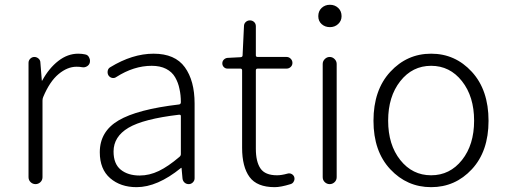

<svg xmlns="http://www.w3.org/2000/svg" viewBox="-20 -772 2124 805"><path d="M99.6 -29.3V-508.8Q99.6 -518.6 106.9 -525.9Q114.3 -533.2 124 -533.2Q133.8 -533.2 141.6 -526.4Q149.4 -519.5 149.4 -508.8L155.3 -434.6Q155.3 -433.6 156.2 -433.6Q157.2 -433.6 157.2 -434.6Q185.5 -486.3 224.6 -516.6Q263.7 -546.9 307.6 -546.9Q324.2 -546.9 336.9 -543.9Q348.6 -542 353.5 -531.2Q357.4 -524.4 357.4 -516.6Q357.4 -512.7 356.4 -508.8Q353.5 -499 344.2 -493.7Q335 -488.3 324.2 -490.2Q315.4 -492.2 300.8 -492.2Q262.7 -492.2 225.6 -461.4Q188.5 -430.7 161.1 -365.2Q158.2 -358.4 158.2 -350.6V-29.3Q158.2 -16.6 149.4 -8.3Q140.6 0 128.9 0Q117.2 0 108.4 -8.3Q99.6 -16.6 99.6 -29.3Z M552.7 12.7Q485.4 12.7 441.9 -24.9Q398.4 -62.5 398.4 -133.8Q398.4 -220.7 477.1 -267.1Q555.7 -313.5 730.5 -334Q738.3 -335 738.3 -343.8Q738.3 -374 732.4 -399.4Q727.5 -424.8 714.4 -447.8Q701.2 -470.7 676.3 -483.4Q651.4 -496.1 616.2 -496.1Q541 -496.1 467.8 -449.2Q460 -443.4 450.2 -445.3Q440.4 -447.3 434.6 -456.1Q429.7 -464.8 431.6 -475.1Q433.6 -485.4 442.4 -490.2Q535.2 -546.9 624 -546.9Q713.9 -546.9 754.9 -490.2Q795.9 -433.6 795.9 -337.9V-24.4Q795.9 -14.6 788.6 -7.3Q781.2 0 771.5 0Q760.7 0 753.4 -6.8Q746.1 -13.7 745.1 -24.4L741.2 -67.4Q741.2 -68.4 740.2 -68.4Q739.3 -68.4 738.3 -67.4Q639.6 12.7 552.7 12.7ZM565.4 -36.1Q606.4 -36.1 646 -55.2Q685.5 -74.2 732.4 -114.3Q738.3 -119.1 738.3 -126V-285.2Q738.3 -291 732.4 -291Q731.4 -291 730.5 -291Q581.1 -273.4 518.6 -236.3Q456.1 -199.2 456.1 -136.7Q456.1 -85 486.3 -60.5Q516.6 -36.1 565.4 -36.1Z M1131.8 12.7Q1057.6 12.7 1026.4 -29.8Q995.1 -72.3 995.1 -152.3V-476.6Q995.1 -484.4 987.3 -484.4H933.6Q924.8 -484.4 918.5 -490.7Q912.1 -497.1 912.1 -506.3Q912.1 -515.6 918.5 -522Q924.8 -528.3 933.6 -529.3L989.3 -532.2Q997.1 -533.2 997.1 -540L1002.9 -662.1Q1002.9 -672.9 1010.3 -679.7Q1017.6 -686.5 1027.8 -686.5Q1038.1 -686.5 1045.4 -679.7Q1052.7 -672.9 1052.7 -662.1V-540Q1052.7 -533.2 1060.5 -533.2H1181.6Q1191.4 -533.2 1198.7 -525.9Q1206.1 -518.6 1206.1 -508.3Q1206.1 -498 1198.7 -491.2Q1191.4 -484.4 1181.6 -484.4H1060.5Q1052.7 -484.4 1052.7 -476.6V-148.4Q1052.7 -93.8 1072.3 -65.4Q1091.8 -37.1 1141.6 -37.1Q1160.2 -37.1 1184.6 -43.9Q1194.3 -46.9 1202.6 -42.5Q1210.9 -38.1 1213.9 -29.3Q1214.8 -25.4 1214.8 -22.5Q1214.8 -16.6 1211.9 -11.7Q1208 -2.9 1198.2 0Q1157.2 12.7 1131.8 12.7Z M1333 -29.3V-503.9Q1333 -515.6 1341.8 -524.4Q1350.6 -533.2 1362.3 -533.2Q1374 -533.2 1382.8 -524.4Q1391.6 -515.6 1391.6 -503.9V-29.3Q1391.6 -16.6 1382.8 -8.3Q1374 0 1362.3 0Q1350.6 0 1341.8 -8.3Q1333 -16.6 1333 -29.3ZM1363.3 -658.2Q1342.8 -658.2 1328.6 -670.9Q1314.5 -683.6 1314.5 -704.1Q1314.5 -725.6 1328.6 -738.8Q1342.8 -752 1363.3 -752Q1383.8 -752 1397.9 -738.8Q1412.1 -725.6 1412.1 -704.1Q1412.1 -684.6 1397.9 -671.4Q1383.8 -658.2 1363.3 -658.2Z M1545.9 -265.6Q1545.9 -394.5 1616.2 -470.7Q1686.5 -546.9 1787.6 -546.9Q1888.7 -546.9 1958.5 -470.7Q2028.3 -394.5 2028.3 -265.6Q2028.3 -137.7 1958.5 -62.5Q1888.7 12.7 1787.6 12.7Q1686.5 12.7 1616.2 -62.5Q1545.9 -137.7 1545.9 -265.6ZM1658.2 -101.1Q1709 -37.1 1787.6 -37.1Q1866.2 -37.1 1917 -101.1Q1967.8 -165 1967.8 -266.1Q1967.8 -367.2 1917 -431.6Q1866.2 -496.1 1787.6 -496.1Q1709 -496.1 1658.2 -431.6Q1607.4 -367.2 1607.4 -266.1Q1607.4 -165 1658.2 -101.1Z"/></svg>

Font: Gen Jyuu Gothic Light
Style: Regular
Weight: 200
Designer: [Source Han Sans]
Ryoko NISHIZUKA  (kana & ideographs); Paul D. Hunt (Latin, Greek & Cyrillic); Wenlong ZHANG  (bopomofo
Version: Version 1.002.20150607